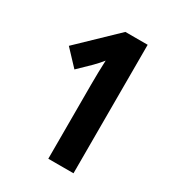

<svg xmlns="http://www.w3.org/2000/svg" viewBox="-172 -819 847 924"><g transform="rotate(30 251.5 -357.0)"><path d="M377 0V-714H253L51 -520L131 -435L198 -500C215 -517 228 -532 240 -547C238 -505 237 -456 237 -415V0Z"/></g></svg>

Font: Noto Sans Lao Looped Condensed
Style: Bold
Weight: 700
Width: 3
Designer: Mark Frömberg, Ben Mitchell
Foundry: The Fontpad Ltd
Version: Version 1.002